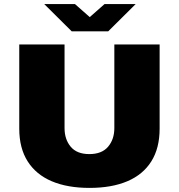

<svg xmlns="http://www.w3.org/2000/svg" viewBox="-20 -905 873 937"><path d="M417 12Q309 12 232.5 -20.5Q156 -53 115 -117.5Q74 -182 74 -277V-688H295V-280Q295 -225 325 -189Q355 -153 416 -153Q477 -153 507.5 -189Q538 -225 538 -280V-688H759V-277Q759 -182 718.5 -117.5Q678 -53 601.5 -20.5Q525 12 417 12ZM196 -885H346L447 -796H389L490 -885H642L508 -752H330Z"/></svg>

Font: Archivo SemiBold Black
Style: Regular
Weight: 900
Version: Version 2.001